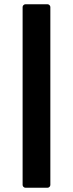

<svg xmlns="http://www.w3.org/2000/svg" viewBox="-20 -770 342 900"><path d="M203 110H99Q94 110 90 106Q86 102 86 97V-737Q86 -742 90 -746Q94 -750 99 -750H203Q208 -750 212 -746Q216 -742 216 -737V97Q216 102 212 106Q208 110 203 110Z"/></svg>

Font: YamahaIndonesia935. App
Style: Bold
Weight: 700
Designer: Dalton Maag Ltd
Foundry: Dalton Maag Ltd
Version: Version 1.002; January 01, 2024; Regular/Italic